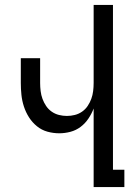

<svg xmlns="http://www.w3.org/2000/svg" viewBox="-20 -755 540 775"><path d="M358 0V-317Q350 -296 337 -276.5Q324 -257 305.5 -243Q287 -229 264.5 -223Q242 -217 219 -217Q195 -217 171.5 -223.5Q148 -230 129 -245.5Q110 -261 97 -281.5Q84 -302 76.5 -325Q69 -348 66.5 -372Q64 -396 64 -420V-520H142V-420Q142 -404 144 -387.5Q146 -371 151.5 -356Q157 -341 166 -327.5Q175 -314 188.5 -304.5Q202 -295 218 -291Q234 -287 250 -287Q266 -287 282 -291Q298 -295 311.5 -304.5Q325 -314 334 -327.5Q343 -341 348.5 -356Q354 -371 356 -387.5Q358 -404 358 -420V-735H436V-70H482V0Z"/></svg>

Font: HulyMono
Style: Regular
Weight: 400
Monospace: yes
Designer: Belleve Invis
Foundry: Belleve Invis
Version: Version 33.2.5; ttfautohint (v1.8.4)